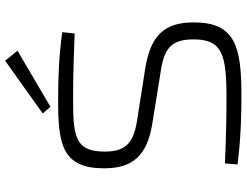

<svg xmlns="http://www.w3.org/2000/svg" viewBox="-126 -821 958 746"><g transform="rotate(-90 353.0 -448.0)"><path d="M529 -859 490 -907 285 -761 311 -731ZM350 -701C161 -703 72 -684 72 -522C72 -414 119 -355 247 -335L439 -304C535 -291 573 -265 573 -175C573 -65 516 -48 358 -47C270 -47 211 -48 91 -53L87 -4C201 10 289 11 356 11C545 11 639 -13 639 -174C639 -285 592 -342 458 -363L267 -393C174 -406 137 -435 137 -520C137 -639 200 -643 352 -643C433 -643 519 -640 596 -637L601 -685C518 -697 432 -701 350 -701Z"/></g></svg>

Font: Exo 2 Light Expanded
Style: Regular
Weight: 300
Width: 7
Designer: Natanael Gama
Version: Version 1.001;PS 001.001;hotconv 1.0.70;makeotf.lib2.5.58329